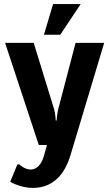

<svg xmlns="http://www.w3.org/2000/svg" viewBox="-20 -710 535 940"><path d="M265 -175C260 -155 257 -120 257 -120H253C253 -120 251 -155 245 -175L145 -500H5L170 0H210L196 50C184 95 160 120 130 120C100 120 75 95 75 95H65L30 180C30 180 80 210 140 210C235 210 295 150 325 50L490 -500H350ZM240 -690 195 -540H275L375 -690Z"/></svg>

Font: Scada
Style: Bold
Weight: 700
Designer: Jovanny Lemonad
Foundry: Jovanny Lemonad
Version: Version 3.005